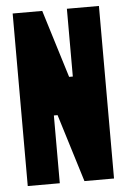

<svg xmlns="http://www.w3.org/2000/svg" viewBox="-51 -738 513 776"><g transform="rotate(-5 205.0 -350.0)"><path d="M30 0V-700H150L235 -425H250V-700H380V0H260L175 -275H160V0Z"/></g></svg>

Font: Vina Sans
Style: Regular
Weight: 400
Designer: Andree Nguyen
Foundry: Nguyen Type Foundry
Version: Version 1.002; ttfautohint (v1.8.4.7-5d5b);gftools[0.9.28]